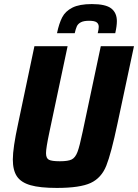

<svg xmlns="http://www.w3.org/2000/svg" viewBox="-20 -915 678 943"><path d="M43 -132Q43 -188 69 -308L149 -688H312L223 -268Q206 -188 206 -163Q206 -138 220 -130.5Q234 -123 274 -123Q315 -123 332.5 -132Q350 -141 360.5 -168.5Q371 -196 386 -268L475 -688H638L557 -308Q526 -161 502 -101Q478 -41 425.5 -16.5Q373 8 259 8Q176 8 129.5 -5.5Q83 -19 63 -49Q43 -79 43 -132ZM554 -811Q554 -787 546 -752H460Q465 -772 465 -783Q465 -798 454.5 -805.5Q444 -813 418 -813Q391 -813 377 -805.5Q363 -798 357.5 -786Q352 -774 347 -752H260Q270 -800 285.5 -830Q301 -860 335.5 -877.5Q370 -895 431 -895Q499 -895 526.5 -873.5Q554 -852 554 -811Z"/></svg>

Font: Saira Semi Condensed
Style: Bold Italic
Weight: 700
Width: 4
Italic angle: -12°
Designer: Hector Gatti with collaboration of the Omnibus-Type team
Foundry: Omnibus-Type
Version: Version 1.001; ttfautohint (v1.8)